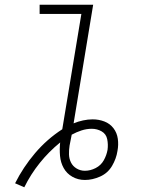

<svg xmlns="http://www.w3.org/2000/svg" viewBox="-20 -755 616 814"><path d="M83 39Q110 -16 148.5 -64Q187 -112 235 -151Q232 -122 234.5 -94Q237 -66 250 -42.5Q263 -19 287 -5.5Q311 8 340 8Q372 8 404.5 -6.5Q437 -21 455 -51.5Q473 -82 478 -115Q483 -141 479.5 -166.5Q476 -192 461 -211.5Q446 -231 422.5 -240Q399 -249 373 -249Q353 -249 332 -244.5Q311 -240 292 -232L375 -735H148V-696H325L244 -207Q179 -165 128.5 -105.5Q78 -46 44 22ZM340 -31Q321 -31 305 -40.5Q289 -50 281 -66Q273 -82 272.5 -100.5Q272 -119 275 -138Q277 -150 279.5 -161Q282 -172 284 -184Q304 -195 325.5 -202Q347 -209 369 -209Q392 -209 411 -198Q430 -187 434.5 -165Q439 -143 436 -120Q432 -97 420 -75.5Q408 -54 385.5 -42.5Q363 -31 340 -31Z"/></svg>

Font: Iosevka Sparkle Extralight
Style: Italic
Weight: 200
Italic angle: -9°
Designer: Belleve Invis
Foundry: Belleve Invis
Version: Version 4.5.0; ttfautohint (v1.8.3)